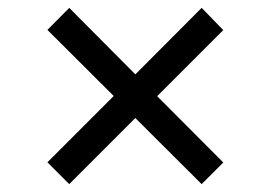

<svg xmlns="http://www.w3.org/2000/svg" viewBox="-20 -577 688 488"><path d="M156 -109 100.5 -164.5 269 -333 100.5 -501 156 -557 324 -388 492.5 -557 547.5 -500.5 379.5 -332.5 547.5 -164 492.5 -109 324 -277Z"/></svg>

Font: Geologica Thin Cursive
Style: Regular
Weight: 400
Version: Version 1.010;gftools[0.9.28]